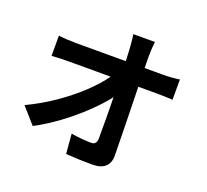

<svg xmlns="http://www.w3.org/2000/svg" viewBox="-140 -972 1280 1186"><g transform="rotate(20 500.0 -379.0)"><path d="M679 -628H804Q829 -628 859.5 -630.5Q890 -633 908 -636V-503Q884 -504 857.5 -505Q831 -506 811 -506H682Q684 -396 687 -277.5Q690 -159 691 -58Q692 -10 664 16.5Q636 43 579 43Q490 43 405 37L394 -93Q428 -87 465 -84Q502 -81 527 -81Q562 -81 562 -123Q562 -173 562 -244.5Q562 -316 560 -393Q516 -336 450.5 -273.5Q385 -211 308 -154Q231 -97 152 -55L60 -159Q157 -205 242 -264Q327 -323 393.5 -386Q460 -449 500 -506H227Q200 -506 169.5 -505Q139 -504 113 -502V-635Q135 -632 166.5 -630Q198 -628 224 -628H555Q554 -667 552 -700Q550 -722 548 -748.5Q546 -775 542 -801H684Q681 -778 679.5 -750.5Q678 -723 678 -700Z"/></g></svg>

Font: Noto IKEA Simplified Chinese
Style: Bold
Weight: 700
Designer: Monotype Design Team
Foundry: Monotype Imaging Inc.
Version: Version 1.100